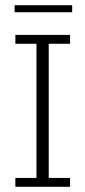

<svg xmlns="http://www.w3.org/2000/svg" viewBox="-20 -717 328 737"><path d="M39 0V-34H120V-549H39V-583H249V-549H167V-34H249V0ZM36 -670V-697H257V-670Z"/></svg>

Font: Rokkitt SemiBold ExtraLight
Style: Regular
Weight: 250
Version: Version 3.103